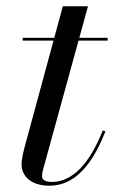

<svg xmlns="http://www.w3.org/2000/svg" viewBox="-20 -580 363 610"><path d="M315 -163 306.5 -165.5C264.5 -60 210.5 -2 144.5 -2C124 -2 113.5 -9 113.5 -20C113.5 -29 116 -38.5 118 -45.5L229.5 -451H322V-460H232L259.5 -560H179.5L152.5 -460H52V-451H150L57.5 -110C52 -90 48.5 -68.5 48.5 -58C48.5 -23.5 75 10 137 10C215.5 10 272 -53 315 -163Z"/></svg>

Font: Bodoni* 24pt
Style: Italic
Weight: 400
Italic angle: -13°
Version: Version 2.3